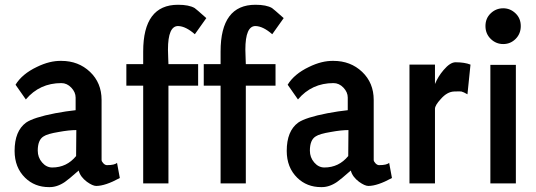

<svg xmlns="http://www.w3.org/2000/svg" viewBox="-20 -766 2237 802"><path d="M298.8 -222.7Q268.6 -222.7 225.6 -214.8Q177.7 -207 162.1 -196.3Q137.7 -181.6 137.7 -136.7Q137.7 -108.4 155.8 -87.4Q173.8 -66.4 198.2 -66.4Q258.8 -66.4 297.9 -114.3ZM308.6 -53.7Q266.6 -16.6 251 -5.9Q217.8 16.6 184.6 15.6Q125 15.6 85 -23.4Q41 -66.4 41 -135.7Q41 -218.8 88.9 -253.9Q120.1 -275.4 210.9 -293Q257.8 -301.8 295.9 -305.7V-358.4Q295.9 -380.9 277.8 -399.9Q259.8 -418.9 236.3 -418.9Q145.5 -418.9 87.9 -350.6L44.9 -412.1Q72.3 -457 133.8 -486.3Q187.5 -512.7 236.3 -511.7Q307.6 -511.7 356 -465.8Q404.3 -419.9 404.3 -348.6V-97.7Q404.3 -91.8 411.6 -84Q418.9 -76.2 426.8 -76.2Q459 -76.2 468.8 -85.9L480.5 -22.5Q419.9 10.7 381.8 10.7Q367.2 10.7 342.8 -6.8Q315.4 -27.3 308.6 -53.7Z M724.6 -657.2Q681.6 -658.2 681.6 -558.6Q681.6 -545.9 682.6 -524.9Q683.6 -503.9 683.6 -498H807.6V-408.2H683.6V0H578.1V-408.2H507.8V-498H578.1V-550.8Q578.1 -746.1 723.6 -746.1Q769.5 -746.1 793 -732.4Q797.9 -729.5 841.8 -690.4L793.9 -623Q755.9 -656.2 724.6 -657.2Z M1047.9 -657.2Q1004.9 -658.2 1004.9 -558.6Q1004.9 -545.9 1005.9 -524.9Q1006.8 -503.9 1006.8 -498H1130.9V-408.2H1006.8V0H901.4V-408.2H831.1V-498H901.4V-550.8Q901.4 -746.1 1046.9 -746.1Q1092.8 -746.1 1116.2 -732.4Q1121.1 -729.5 1165 -690.4L1117.2 -623Q1079.1 -656.2 1047.9 -657.2Z M1435.5 -222.7Q1405.3 -222.7 1362.3 -214.8Q1314.5 -207 1298.8 -196.3Q1274.4 -181.6 1274.4 -136.7Q1274.4 -108.4 1292.5 -87.4Q1310.5 -66.4 1335 -66.4Q1395.5 -66.4 1434.6 -114.3ZM1445.3 -53.7Q1403.3 -16.6 1387.7 -5.9Q1354.5 16.6 1321.3 15.6Q1261.7 15.6 1221.7 -23.4Q1177.7 -66.4 1177.7 -135.7Q1177.7 -218.8 1225.6 -253.9Q1256.8 -275.4 1347.7 -293Q1394.5 -301.8 1432.6 -305.7V-358.4Q1432.6 -380.9 1414.6 -399.9Q1396.5 -418.9 1373 -418.9Q1282.2 -418.9 1224.6 -350.6L1181.6 -412.1Q1209 -457 1270.5 -486.3Q1324.2 -512.7 1373 -511.7Q1444.3 -511.7 1492.7 -465.8Q1541 -419.9 1541 -348.6V-97.7Q1541 -91.8 1548.3 -84Q1555.7 -76.2 1563.5 -76.2Q1595.7 -76.2 1605.5 -85.9L1617.2 -22.5Q1556.6 10.7 1518.6 10.7Q1503.9 10.7 1479.5 -6.8Q1452.1 -27.3 1445.3 -53.7Z M1877 -383.8Q1847.7 -382.8 1821.3 -352.5Q1796.9 -326.2 1796.9 -311.5V0H1690.4V-496.1H1796.9V-415Q1809.6 -446.3 1833 -473.6Q1860.4 -505.9 1882.8 -505.9Q1920.9 -505.9 1945.3 -496.1L1932.6 -372.1Q1916 -381.8 1907.2 -383.8Q1902.3 -384.8 1877 -383.8Z M2007.8 -657.2Q2007.8 -689.5 2029.8 -710.4Q2051.8 -731.4 2082 -731.4Q2111.3 -731.4 2133.3 -710.4Q2155.3 -689.5 2155.3 -657.2Q2155.3 -625 2133.8 -603.5Q2112.3 -582 2082 -582Q2051.8 -582 2029.8 -603.5Q2007.8 -625 2007.8 -657.2ZM2028.3 -495.1H2134.8V0H2028.3Z"/></svg>

Font: Puritan
Style: Bold
Weight: 700
Version: 2.1